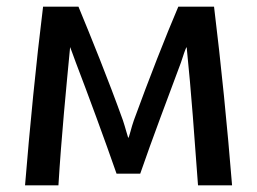

<svg xmlns="http://www.w3.org/2000/svg" viewBox="-20 -551 769 575"><path d="M675 4H573C563 -131 553 -275 539 -410C535 -405 529 -385 522 -364C487 -270 434 -130 400 -31H329C295 -129 243 -270 207 -364C199 -385 192 -406 190 -410C178 -284 164 -143 155 4H55C69 -167 88 -362 109 -531H215C253 -439 303 -316 348 -191C356 -167 361 -146 364 -138C367 -139 373 -169 381 -191C427 -317 476 -442 514 -531H621C642 -360 661 -170 675 4Z"/></svg>

Font: Repo Medium
Style: Regular
Weight: 500
Designer: Stefan Peev
Foundry: Context Ltd
Version: Version 1.502